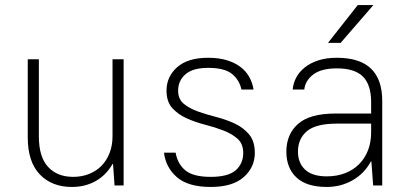

<svg xmlns="http://www.w3.org/2000/svg" viewBox="-20 -735 1625 761"><path d="M265 6Q185 6 137.5 -44Q90 -94 90 -190V-500H134V-195Q134 -113 170.5 -73.5Q207 -34 270 -34Q304 -34 333 -45.5Q362 -57 382.5 -78Q403 -99 414.5 -129Q426 -159 426 -195V-500H470V0H434L428 -85H426Q401 -41 359.5 -17.5Q318 6 265 6Z M815 6Q726 6 681.5 -32.5Q637 -71 630 -130H676Q684 -85 715 -59.5Q746 -34 815 -34Q884 -34 914 -60Q944 -86 944 -129Q944 -165 921.5 -185Q899 -205 865 -218Q831 -231 792 -241Q753 -251 719 -266.5Q685 -282 662.5 -307Q640 -332 640 -376Q640 -431 682 -468.5Q724 -506 805 -506Q848 -506 880 -496Q912 -486 934 -469Q956 -452 968.5 -429Q981 -406 985 -380H937Q929 -418 899.5 -442Q870 -466 805 -466Q744 -466 715 -440.5Q686 -415 686 -376Q686 -342 708.5 -323.5Q731 -305 765 -293Q799 -281 838 -271Q877 -261 911 -245Q945 -229 967.5 -202Q990 -175 990 -129Q990 -72 946 -33Q902 6 815 6Z M1275 6Q1195 6 1155 -31.5Q1115 -69 1115 -134Q1115 -203 1161.5 -244Q1208 -285 1310 -285H1451V-330Q1451 -399 1418.5 -431.5Q1386 -464 1315 -464Q1254 -464 1222 -440Q1190 -416 1186 -380H1140Q1142 -404 1153.5 -426.5Q1165 -449 1187 -467Q1209 -485 1241 -495.5Q1273 -506 1315 -506Q1406 -506 1450.5 -463Q1495 -420 1495 -335V0H1459L1452 -95H1450Q1424 -47 1377.5 -20.5Q1331 6 1275 6ZM1275 -36Q1315 -36 1347.5 -48.5Q1380 -61 1403 -84Q1426 -107 1438.5 -139Q1451 -171 1451 -210V-245H1315Q1232 -245 1196.5 -215Q1161 -185 1161 -134Q1161 -89 1189.5 -62.5Q1218 -36 1275 -36ZM1398 -715H1460L1330 -565H1280Z"/></svg>

Font: PT Root UI Light
Style: Regular
Weight: 300
Designer: Vitaly Kuzmin
Foundry: ParaType Ltd.
Version: Version 2.000G